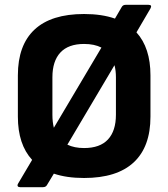

<svg xmlns="http://www.w3.org/2000/svg" viewBox="-20 -725 697 795"><path d="M63 50Q56 50 53.5 46Q51 42 55 35L113 -63Q54 -127 54 -242V-413Q54 -538 123 -602.5Q192 -667 328 -667Q402 -667 456 -648L484 -696Q489 -705 500 -705H595Q611 -705 603 -690L545 -591Q603 -527 603 -413V-242Q603 -117 533.5 -52.5Q464 12 328 12Q256 12 203 -6L174 42Q169 50 158 50ZM197 -250Q197 -220 203 -196L400 -528Q371 -543 328 -543Q263 -543 230 -507.5Q197 -472 197 -405ZM328 -112Q394 -112 427 -147.5Q460 -183 460 -250V-405Q460 -433 454 -455L259 -126Q288 -112 328 -112Z"/></svg>

Font: Sofia Sans ExtraBold
Style: Regular
Weight: 800
Designer: Botio Nikoltchev, Ani Petrova
Foundry: lettersoup
Version: Version 4.101; ttfautohint (v1.8.4.7-5d5b)